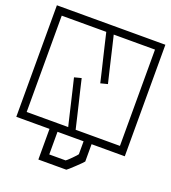

<svg xmlns="http://www.w3.org/2000/svg" viewBox="-156 -687 842 948"><g transform="rotate(20 265.0 -212.5)"><path d="M550 -198H510Q510 -198 510 -213.8Q510 -229.5 510 -250.5Q510 -271.5 510 -287.2Q510 -303 510 -303Q510 -303 510 -303Q510 -303 510 -303Q510 -303 510 -303Q510 -303 510 -303Q510 -303 510 -318.8Q510 -334.5 510 -355.5Q510 -376.5 510 -392.2Q510 -408 510 -408H550ZM-20 -198V-408H20Q20 -408 20 -392.2Q20 -376.5 20 -355.5Q20 -334.5 20 -318.8Q20 -303 20 -303Q20 -303 20 -303Q20 -303 20 -303Q20 -303 20 -303Q20 -303 20 -303Q20 -303 20 -287.2Q20 -271.5 20 -250.5Q20 -229.5 20 -213.8Q20 -198 20 -198ZM550 -279Q550 -279 550 -258.8Q550 -238.5 550 -206.8Q550 -175 550 -139.5Q550 -104 550 -72.2Q550 -40.5 550 -20.2Q550 0 550 0Q550 0 550 0Q550 0 550 0Q550 0 550 0Q550 0 550 0Q550 0 529 0Q508 0 474.8 0Q441.5 0 404 0Q366.5 0 333.2 0Q300 0 279 0Q258 0 258 0Q258 0 258 0Q258 0 258 0Q258 0 258 0Q258 0 258 0Q258 0 258 0Q258 -10 258 -20.2Q258 -30.5 258 -40Q258 -40 276.2 -40Q294.5 -40 323.2 -40Q352 -40 384 -40Q416 -40 444.8 -40Q473.5 -40 491.8 -40Q510 -40 510 -40Q510 -40 510 -40Q510 -40 510 -40Q510 -40 510 -40Q510 -40 510 -40Q510 -40 510 -40Q510 -40 510 -40Q510 -40 510 -40Q510 -40 510 -40Q510 -40 510 -40Q510 -40 510 -40Q510 -40 510 -40Q510 -40 510 -40Q510 -40 510 -40Q510 -40 510 -57.2Q510 -74.5 510 -101.8Q510 -129 510 -159.5Q510 -190 510 -217.2Q510 -244.5 510 -261.8Q510 -279 510 -279ZM-20 -279H20Q20 -279 20 -261.8Q20 -244.5 20 -217.2Q20 -190 20 -159.5Q20 -129 20 -101.8Q20 -74.5 20 -57.2Q20 -40 20 -40Q20 -40 20 -40Q20 -40 20 -40Q20 -40 20 -40Q20 -40 20 -40Q20 -40 20 -40Q20 -40 20 -40Q20 -40 20 -40Q20 -40 20 -40Q20 -40 20 -40Q20 -40 20 -40Q20 -40 20 -40Q20 -40 20 -40Q20 -40 20 -40Q20 -40 38.2 -40Q56.5 -40 85.2 -40Q114 -40 146 -40Q178 -40 206.8 -40Q235.5 -40 253.8 -40Q272 -40 272 -40Q272 -30.5 272 -20.2Q272 -10 272 0Q272 0 272 0Q272 0 272 0Q272 0 272 0Q272 0 272 0Q272 0 272 0Q272 0 251 0Q230 0 196.8 0Q163.5 0 126 0Q88.5 0 55.2 0Q22 0 1 0Q-20 0 -20 0Q-20 0 -20 0Q-20 0 -20 0Q-20 0 -20 0Q-20 0 -20 0Q-20 0 -20 -20.2Q-20 -40.5 -20 -72.2Q-20 -104 -20 -139.5Q-20 -175 -20 -206.8Q-20 -238.5 -20 -258.8Q-20 -279 -20 -279ZM550 -307H510Q510 -307 510 -324.2Q510 -341.5 510 -368.8Q510 -396 510 -426.5Q510 -457 510 -484.2Q510 -511.5 510 -528.8Q510 -546 510 -546Q510 -546 510 -546Q510 -546 510 -546Q510 -546 510 -546Q510 -546 510 -546Q510 -546 510 -546Q510 -546 510 -546Q510 -546 510 -546Q510 -546 510 -546Q510 -546 510 -546Q510 -546 510 -546Q510 -546 510 -546Q510 -546 510 -546Q510 -546 510 -546Q510 -546 491.8 -546Q473.5 -546 444.8 -546Q416 -546 384 -546Q352 -546 323.2 -546Q294.5 -546 276.2 -546Q258 -546 258 -546Q258 -556 258 -566.2Q258 -576.5 258 -586Q258 -586 258 -586Q258 -586 258 -586Q258 -586 258 -586Q258 -586 258 -586Q258 -586 258 -586Q258 -586 279 -586Q300 -586 333.2 -586Q366.5 -586 404 -586Q441.5 -586 474.8 -586Q508 -586 529 -586Q550 -586 550 -586Q550 -586 550 -586Q550 -586 550 -586Q550 -586 550 -586Q550 -586 550 -586Q550 -586 550 -565.8Q550 -545.5 550 -513.8Q550 -482 550 -446.5Q550 -411 550 -379.2Q550 -347.5 550 -327.2Q550 -307 550 -307ZM-20 -307Q-20 -307 -20 -327.2Q-20 -347.5 -20 -379.2Q-20 -411 -20 -446.5Q-20 -482 -20 -513.8Q-20 -545.5 -20 -565.8Q-20 -586 -20 -586Q-20 -586 -20 -586Q-20 -586 -20 -586Q-20 -586 -20 -586Q-20 -586 -20 -586Q-20 -586 1 -586Q22 -586 55.2 -586Q88.5 -586 126 -586Q163.5 -586 196.8 -586Q230 -586 251 -586Q272 -586 272 -586Q272 -586 272 -586Q272 -586 272 -586Q272 -586 272 -586Q272 -586 272 -586Q272 -586 272 -586Q272 -576.5 272 -566.2Q272 -556 272 -546Q272 -546 253.8 -546Q235.5 -546 206.8 -546Q178 -546 146 -546Q114 -546 85.2 -546Q56.5 -546 38.2 -546Q20 -546 20 -546Q20 -546 20 -546Q20 -546 20 -546Q20 -546 20 -546Q20 -546 20 -546Q20 -546 20 -546Q20 -546 20 -546Q20 -546 20 -546Q20 -546 20 -546Q20 -546 20 -546Q20 -546 20 -546Q20 -546 20 -546Q20 -546 20 -546Q20 -546 20 -546Q20 -546 20 -528.8Q20 -511.5 20 -484.2Q20 -457 20 -426.5Q20 -396 20 -368.8Q20 -341.5 20 -324.2Q20 -307 20 -307ZM277.5 -39Q277.5 -39 277.5 -39Q277.5 -39 277.5 -39Q277.5 -39 277.5 -39Q277.5 -39 277.5 -39Q277.5 -39 277.5 -39Q277.5 -39 277.5 -39Q277.5 -39 277.5 -39Q277.5 -39 277.5 -39Q277.5 -39 274.2 -34.5Q271 -30 267.5 -25.5Q264 -21 264 -21Q264 -21 264 -21Q264 -21 264 -21Q264 -21 264 -21Q264 -21 257.5 -25.5Q251 -30 244.8 -34.2Q238.5 -38.5 238.5 -38.5Q238.5 -38.5 238.5 -38.5Q238.5 -38.5 238.5 -38.5Q238.5 -38.5 238.5 -38.5Q238.5 -38.5 238.5 -38.5Q238.5 -38.5 238.5 -38.5Q238.5 -38.5 238.5 -38.5Q238.5 -38.5 238.5 -38.5Q238.5 -38.5 234.2 -56Q230 -73.5 223.5 -101Q217 -128.5 209.8 -159.5Q202.5 -190.5 196 -218Q189.5 -245.5 185.2 -263Q181 -280.5 181 -280.5Q181 -280.5 181 -280.5Q181 -280.5 181 -280.5Q181 -280.5 181 -280.5Q181 -280.5 190.2 -283Q199.5 -285.5 208.8 -287.8Q218 -290 218 -290Q218 -290 218 -290Q218 -290 218 -290Q218 -290 218 -290Q218 -290 218 -290Q218 -290 218 -290Q218 -290 218 -290Q218 -290 222.2 -271.8Q226.5 -253.5 233.2 -225Q240 -196.5 247.8 -164.5Q255.5 -132.5 262.2 -104Q269 -75.5 273.2 -57.2Q277.5 -39 277.5 -39ZM253.5 -548Q253.5 -548 253.5 -548Q253.5 -548 253.5 -548Q253.5 -548 253.5 -548Q253.5 -548 253.5 -548Q253.5 -548 253.5 -548Q253.5 -548 253.5 -548Q253.5 -548 253.5 -548Q253.5 -548 253.5 -548Q253.5 -548 257 -552.5Q260.5 -557 263.8 -561.5Q267 -566 267 -566Q267 -566 267 -566Q267 -566 267 -566Q267 -566 267 -566Q267 -566 273.2 -561.8Q279.5 -557.5 286 -553Q292.5 -548.5 292.5 -548.5Q292.5 -548.5 292.5 -548.5Q292.5 -548.5 292.5 -548.5Q292.5 -548.5 292.5 -548.5Q292.5 -548.5 292.5 -548.5Q292.5 -548.5 292.5 -548.5Q292.5 -548.5 292.5 -548.5Q292.5 -548.5 292.5 -548.5Q292.5 -548.5 296.8 -531Q301 -513.5 307.5 -486Q314 -458.5 321.2 -427.5Q328.5 -396.5 335 -369Q341.5 -341.5 345.8 -324Q350 -306.5 350 -306.5Q350 -306.5 350 -306.5Q350 -306.5 350 -306.5Q350 -306.5 350 -306.5Q350 -306.5 340.8 -304.2Q331.5 -302 322.2 -299.5Q313 -297 313 -297Q313 -297 313 -297Q313 -297 313 -297Q313 -297 313 -297Q313 -297 313 -297Q313 -297 313 -297Q313 -297 313 -297Q313 -297 308.8 -315.2Q304.5 -333.5 297.8 -362Q291 -390.5 283.2 -422.5Q275.5 -454.5 268.8 -483Q262 -511.5 257.8 -529.8Q253.5 -548 253.5 -548ZM375.5 -6V30V91Q375.5 92 364.8 102.8Q354 113.5 339.8 127Q325.5 140.5 314 150.8Q302.5 161 301.5 161Q301.5 161 301.5 161Q301.5 161 301.5 161Q301.5 161 301.5 161Q301.5 161 301.5 161Q301.5 161 286.8 161Q272 161 250 161Q228 161 206 161Q184 161 169.2 161Q154.5 161 154.5 161V-6H196.5Q196.5 16 196.5 36Q196.5 56 196.5 76.2Q196.5 96.5 196.5 119Q196.5 119 196.5 119Q196.5 119 196.5 119Q196.5 119 209.5 119Q222.5 119 239.5 119Q256.5 119 269.5 119Q282.5 119 282.5 119Q283.5 119 291.5 111.8Q299.5 104.5 309.2 94.8Q319 85 326.2 77Q333.5 69 333.5 68V-6Z"/></g></svg>

Font: Honk
Style: Regular
Weight: 400
Designer: Noopur Datye & Yesha Goshar
Foundry: Ek Type
Version: Version 1.000